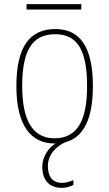

<svg xmlns="http://www.w3.org/2000/svg" viewBox="-20 -682 527 926"><path d="M108 -636H372V-662H108ZM243 10C245 10 247 10 248 10C215 30 184 72 184 123C184 189 220 224 278 224C298 224 315 219 334 210V187C310 196 298 200 278 200C242 200 211 179 211 118C211 59 258 20 295 4C382 -19 428 -106 428 -267C428 -455 366 -542 247 -542C121 -542 59 -453 59 -267C59 -78 128 10 243 10ZM243 -15C135 -15 87 -106 87 -267C87 -433 132 -517 246 -517C355 -517 400 -437 400 -267C400 -111 359 -15 243 -15Z"/></svg>

Font: Noto Serif SemiCondensed Thin
Style: Regular
Weight: 100
Width: 4
Designer: Monotype Design Team
Foundry: Monotype Imaging Inc.
Version: Version 2.015